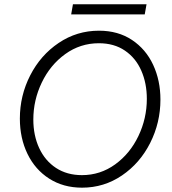

<svg xmlns="http://www.w3.org/2000/svg" viewBox="-20 -870 802 897"><path d="M72.8 -315.9Q72.8 -423.3 121.1 -517.8Q169.4 -612.3 254.2 -669.4Q338.9 -726.6 442.4 -726.6Q531.7 -726.6 596.7 -683.3Q661.6 -640.1 695.6 -566.9Q729.5 -493.7 729.5 -404.8Q729.5 -296.9 681.6 -202.1Q633.8 -107.4 549.8 -50.3Q465.8 6.8 363.3 6.8Q275.9 6.8 210 -35.4Q144 -77.6 108.4 -151.1Q72.8 -224.6 72.8 -315.9ZM666 -408.2Q666 -481 640.1 -540Q614.3 -599.1 563.7 -633.5Q513.2 -668 441.9 -668Q355 -668 284.9 -617.4Q214.8 -566.9 175.3 -484.6Q135.7 -402.3 135.7 -311.5Q135.7 -237.3 163.1 -178.2Q190.4 -119.1 241.7 -85.4Q293 -51.8 362.8 -51.8Q448.7 -51.8 518.1 -102.1Q587.4 -152.3 626.7 -234.6Q666 -316.9 666 -408.2ZM320.8 -850.1H664.6L656.2 -802.7H312.5Z"/></svg>

Font: Reddit Sans Vanilla Light
Style: Italic
Weight: 300
Italic angle: -11.25°
Designer: Stephen Hutchings
Version: Version 1.013